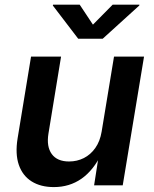

<svg xmlns="http://www.w3.org/2000/svg" viewBox="-20 -781 648 809"><path d="M207 7.3Q151.4 7.3 113.3 -16.6Q75.2 -40.5 59.3 -86.4Q43.5 -132.3 54.2 -198.2L110.8 -542.5H237.3L184.1 -217.8Q175.3 -163.1 198.2 -131.8Q221.2 -100.6 271 -100.6Q304.7 -100.6 333.3 -115Q361.8 -129.4 381.6 -157.5Q401.4 -185.5 408.2 -226.1L460.4 -542.5H586.9L497.1 0H376.5L397.5 -134.8H408.7Q374 -63.5 323.5 -28.1Q272.9 7.3 207 7.3ZM315.9 -761.2 371.6 -677.2 454.6 -761.2H567.4L566.9 -757.8L412.6 -617.7H309.6L202.6 -757.8L203.6 -761.2Z"/></svg>

Font: Inter 16pt SemiBold
Style: Italic
Weight: 600
Italic angle: -9.3988°
Version: Version 4.001;git-66647c0bb